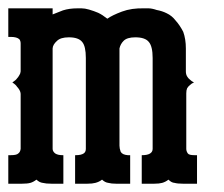

<svg xmlns="http://www.w3.org/2000/svg" viewBox="-20 -443 540 463"><path d="M0 0V-47.9V-68.8H5.9Q20 -68.8 23.9 -72.8Q28.8 -76.2 29.8 -84V-216.8Q29.8 -220.7 26.9 -226.1Q23.9 -231 21 -233.9Q18.1 -238.8 9.8 -244.1Q18.6 -250 21 -253.9Q23.4 -255.9 26.9 -262.2Q29.3 -265.6 29.8 -271V-337.9Q29.8 -344.2 26.9 -348.1Q21 -354 5.9 -354H0V-422.9H106.9V-408.2Q120.1 -413.6 131.8 -418Q147 -422.9 167 -422.9H176.8Q184.6 -422.9 194.8 -419.9Q206.5 -416.5 216.8 -412.1Q227.1 -407.2 238.8 -397.9Q250.5 -406.2 273.9 -415Q297.4 -423.8 328.1 -422.9H337.9Q346.2 -422.9 357.9 -418.9Q371.1 -416.5 381.8 -411.1Q394.5 -405.3 403.8 -393.1Q413.6 -382.3 421.9 -366.2Q428.2 -348.6 428.2 -326.2V-271Q428.2 -263.7 431.2 -258.8Q433.6 -254.4 438 -251Q441.9 -247.1 447.8 -244.1Q442.4 -242.2 438 -237.8Q433.6 -234.4 431.2 -230Q429.2 -225.6 429.2 -217.8V-84Q429.2 -78.1 433.1 -72.8Q436 -68.8 449.2 -68.8H455.1V0H420.9Q408.2 0 400.9 -2Q393.6 -2.4 386.2 -9.8Q379.4 -4.4 371.1 -2Q363.8 0 352.1 0H321.8V-68.8H322.8Q335.4 -68.8 341.8 -72.8Q348.1 -76.7 348.1 -84V-303.2Q348.1 -331.1 338.9 -341.8Q330.1 -353 306.2 -353Q286.1 -353 277.8 -344.2Q270.5 -336.9 268.1 -326.2V-91.8Q268.1 -85 271 -77.1Q274.9 -69.8 288.1 -68.8H293.9V0H259.8Q248.5 0 241.2 -2Q233.4 -2.9 226.1 -9.8Q219.2 -4.4 210 -2Q202.6 0 190.9 0H161.1V-68.8H163.1Q175.8 -68.8 182.1 -73.2Q187 -76.7 187 -84V-303.2Q187 -331.5 178.2 -341.8Q169.4 -353 146 -353Q126 -353 117.2 -344.2Q107.4 -335.4 106.9 -326.2V-84Q106.9 -78.1 112.8 -73.2Q119.1 -68.8 130.9 -68.8H132.8V0H104Q90.8 0 83 -2Q75.2 -2.9 67.9 -9.8Q60.1 -3.9 53.2 -2Q45.9 0 33.2 0Z"/></svg>

Font: Wyoming
Style: Regular
Weight: 400
Designer: Old Hat Creative
Version: Version 2.00 2016